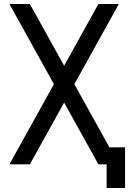

<svg xmlns="http://www.w3.org/2000/svg" viewBox="-20 -820 644 958"><path d="M512 118V0H480V-85H604V118ZM471 0 27 -800H129L573 0ZM27 0 471 -800H573L129 0Z"/></svg>

Font: Victor Mono SemiBold
Style: Regular
Weight: 600
Monospace: yes
Designer: Rune Bjørnerås
Version: Version 1.561;gftools[0.9.30]